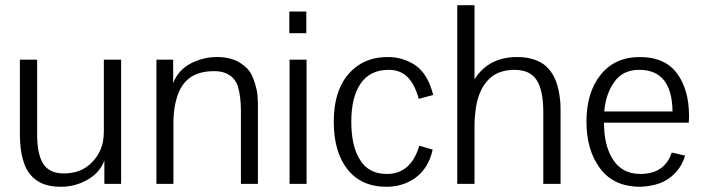

<svg xmlns="http://www.w3.org/2000/svg" viewBox="-20 -703 2695 734"><path d="M377 -475H443V0H379V-89Q361 -42 314 -15.5Q267 11 213 11Q152 11 118 -15Q86 -38 72 -79Q59 -117 57 -161Q56 -173 56 -202V-475H122V-188Q122 -113 145.5 -76.5Q169 -40 224 -40Q291 -40 331 -82Q365 -116 374 -163Q377 -182 377 -202Z M578 0V-475H642V-460V-431V-398V-385Q661 -436 712 -462Q760 -485 808 -485Q862 -485 896 -464Q931 -442 944 -413Q959 -378 964 -344Q966 -316 966 -308V-271V0H901V-279Q901 -335 889 -374Q876 -411 841 -424Q824 -431 798 -431Q729 -431 692 -394Q660 -362 648 -296Q643 -264 643 -232V0Z M1087 0V-475H1152V0ZM1086 -576V-659H1151V-576Z M1348 -452Q1395 -485 1463 -485Q1518 -485 1566 -455Q1616 -421 1636 -340L1581 -325Q1565 -382 1537.5 -409Q1510 -436 1466 -436Q1395 -436 1359 -384Q1323 -332 1323 -238Q1323 -146 1355 -94Q1388 -38 1459 -38Q1551 -38 1583 -146L1634 -131Q1618 -58 1565 -21Q1518 11 1458 11Q1361 11 1308.5 -55.5Q1256 -122 1256 -237Q1256 -388 1348 -452Z M1843 -394Q1809 -356 1799 -289Q1794 -254 1794 -224V0H1728V-683H1794V-488V-400Q1848 -485 1957 -485Q2016 -485 2056 -459Q2088 -436 2105 -394Q2118 -359 2122 -313Q2123 -300 2123 -271V0H2057V-275Q2057 -358 2031.5 -397Q2006 -436 1947 -436Q1880 -436 1843 -394Z M2551 -277Q2549 -436 2424 -436Q2360 -436 2328 -389Q2296 -345 2290 -277ZM2570 -420Q2614 -358 2614 -261Q2614 -242 2613 -234H2289Q2289 -149 2321 -97Q2356 -38 2428 -38Q2521 -38 2548 -120L2599 -108Q2588 -70 2561.5 -42Q2535 -14 2501 -2Q2470 9 2430 11H2428Q2322 11 2270 -65Q2222 -133 2222 -238Q2222 -350 2276.5 -417.5Q2331 -485 2426 -485Q2523 -485 2570 -420Z"/></svg>

Font: Pavanam
Style: Regular
Weight: 400
Designer: Tharique Azeez
Foundry: Tharique Azeez
Version: Version 1.86; ttfautohint (v1.3) -l 8 -r 50 -G 200 -x 14 -D 